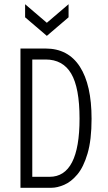

<svg xmlns="http://www.w3.org/2000/svg" viewBox="-20 -890 510 910"><path d="M77 0V-660H196Q303 -660 358.5 -574Q414 -488 414 -327Q414 -227 395 -162.5Q376 -98 346.5 -63Q317 -28 284 -14Q251 0 224 0ZM196 -608H133V-52H215Q357 -52 357 -328Q357 -474 317.5 -541Q278 -608 196 -608ZM99 -870 202 -782 305 -870V-808L202 -720L99 -808Z"/></svg>

Font: Bricolage Grotesque 12pt Condensed ExtraLight
Style: Regular
Weight: 200
Width: 3
Designer: Mathieu Triay
Foundry: Atelier Triay
Version: Version 1.001; ttfautohint (v1.8.4.7-5d5b);gftools[0.9.33.de